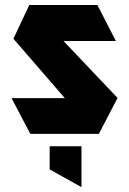

<svg xmlns="http://www.w3.org/2000/svg" viewBox="-20 -539 520 773"><path d="M115 -374 98 -519H372L446 -375V-374ZM278 -101 34 -383 98 -519 453 -145V-144ZM102 0 27 -143V-144H453L378 0ZM307 214 180 143V50H308V214Z"/></svg>

Font: Foldit
Style: Bold
Weight: 700
Version: Version 1.003